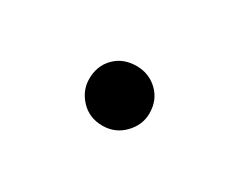

<svg xmlns="http://www.w3.org/2000/svg" viewBox="-34 -200 393 315"><g transform="rotate(30 162.5 -42.5)"><path d="M162 14Q137 14 121 -3Q105 -20 105 -42Q105 -67 121 -83Q137 -99 162 -99Q186 -99 202.5 -83Q219 -67 219 -42Q219 -20 202.5 -3Q186 14 162 14Z"/></g></svg>

Font: Noto Serif KR ExtraLight Light
Style: Regular
Weight: 300
Version: Version 2.003-H1;hotconv 1.1.1;makeotfexe 2.6.0